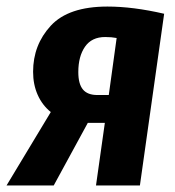

<svg xmlns="http://www.w3.org/2000/svg" viewBox="-51 -566 534 586"><path d="M450 -524 376 0H242L269 -191H217L113 0H-31L104 -224Q78 -245 64 -276.5Q50 -308 50 -347Q50 -429 104 -487.5Q158 -546 277 -546Q355 -546 450 -524ZM188 -346Q188 -310 202 -293Q216 -276 246 -276H281L305 -450Q290 -453 270 -453Q229 -453 208.5 -423.5Q188 -394 188 -346Z"/></svg>

Font: Fira Sans Compressed SemiBold
Style: Italic
Weight: 600
Width: 1
Italic angle: -8°
Designer: bBox Type GmbH & Carrois Corporate GbR & Edenspiekermann AG
Foundry: bBox Type GmbH & Carrois Corporate GbR & Edenspiekermann AG
Version: Version 4.301